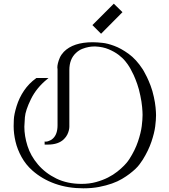

<svg xmlns="http://www.w3.org/2000/svg" viewBox="-20 -1004 919 1041"><path d="M528 -821 481 -868 597 -984 644 -938ZM754 -628Q754 -628 760.5 -617Q767 -606 776.5 -586.5Q786 -567 796.5 -539.5Q807 -512 814 -479Q821 -448 823.5 -421.5Q826 -395 826 -379Q826 -354 821.5 -318.5Q817 -283 801 -235.5Q785 -188 754 -138Q753 -136 736.5 -113Q720 -90 682 -61Q665 -48 641.5 -34Q618 -20 587 -9Q556 2 517.5 9.5Q479 17 432 17Q348 17 278 -8Q208 -33 155 -80Q120 -111 97 -152.5Q74 -194 64 -237Q54 -280 54 -320Q54 -328 55 -355.5Q56 -383 70 -428.5Q84 -474 110.5 -513Q137 -552 176 -580L177 -581H243L236 -575Q178 -528 148 -467Q118 -406 115 -368Q112 -330 112 -317Q112 -267 129 -213Q146 -159 186 -112Q226 -65 285.5 -36Q345 -7 422 -7Q465 -7 501 -17Q537 -27 565.5 -41.5Q594 -56 616 -73.5Q638 -91 652.5 -106Q667 -121 674 -131Q681 -141 681 -141Q712 -189 728 -236.5Q744 -284 748.5 -320Q753 -356 753 -381Q753 -397 750.5 -424.5Q748 -452 741 -485Q734 -520 724 -548.5Q714 -577 704.5 -597.5Q695 -618 688 -630Q681 -642 681 -642Q674 -654 659.5 -672Q645 -690 622.5 -707Q600 -724 569 -737Q538 -750 498 -752Q494 -752 490 -752Q475 -752 460 -749Q444 -746 426 -739Q408 -732 392 -717Q356 -684 356 -624V-317Q356 -309 353.5 -298Q351 -287 345 -274.5Q339 -262 327 -250Q297 -220 239 -220H222V-237L226 -236Q233 -236 240 -238Q246 -240 253.5 -243.5Q261 -247 268 -254Q292 -277 292 -325V-626Q292 -627 292 -629L291 -637Q291 -639 291 -640Q291 -648 294 -661Q297 -674 304 -690.5Q311 -707 326 -723Q377 -775 483 -775Q495 -775 509 -774Q511 -774 536.5 -771.5Q562 -769 599 -755.5Q636 -742 677.5 -712Q719 -682 754 -628Z"/></svg>

Font: Milkman
Style: Regular
Weight: 300
Designer: Giulia Boggio / Martin Desinde
Version: Version 1.000